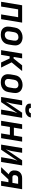

<svg xmlns="http://www.w3.org/2000/svg" viewBox="2001 -2791 798 4840"><g transform="rotate(90 2400.0 -371.0)"><path d="M25 0 113 -530H550L463 0H343L414 -429H216L145 0Z M855 8Q823 8 792 2.5Q761 -3 734.5 -18Q708 -33 689 -56Q670 -79 660.5 -108Q651 -137 650.5 -169Q650 -201 655 -233L674 -343Q678 -371 688.5 -398Q699 -425 716.5 -448.5Q734 -472 758.5 -490Q783 -508 810 -519Q837 -530 864.5 -535.5Q892 -541 921 -541Q953 -541 983.5 -533.5Q1014 -526 1040.5 -511.5Q1067 -497 1086 -474Q1105 -451 1115 -422Q1125 -393 1125 -361Q1125 -329 1120 -297L1102 -187Q1097 -159 1087 -132Q1077 -105 1059 -81.5Q1041 -58 1017 -40Q993 -22 966 -11Q939 0 911 4Q883 8 855 8ZM857 -93Q872 -93 887 -95.5Q902 -98 916 -105Q930 -112 942.5 -122.5Q955 -133 963.5 -146.5Q972 -160 977 -174.5Q982 -189 984 -203L1003 -313Q1006 -337 1005 -360Q1004 -383 992.5 -401.5Q981 -420 960 -428.5Q939 -437 916 -437Q894 -437 871.5 -430Q849 -423 831.5 -407Q814 -391 804 -370Q794 -349 791 -327L773 -217Q769 -194 770 -171Q771 -148 782 -129.5Q793 -111 813.5 -102Q834 -93 857 -93Z M1244 0 1331 -530H1451L1416 -315H1456L1628 -530H1771L1552 -265L1683 0H1555L1454 -215H1399L1363 0Z M2055 8Q2023 8 1992 2.5Q1961 -3 1934.5 -18Q1908 -33 1889 -56Q1870 -79 1860.5 -108Q1851 -137 1850.5 -169Q1850 -201 1855 -233L1874 -343Q1878 -371 1888.5 -398Q1899 -425 1916.5 -448.5Q1934 -472 1958.5 -490Q1983 -508 2010 -519Q2037 -530 2064.5 -535.5Q2092 -541 2121 -541Q2153 -541 2183.5 -533.5Q2214 -526 2240.5 -511.5Q2267 -497 2286 -474Q2305 -451 2315 -422Q2325 -393 2325 -361Q2325 -329 2320 -297L2302 -187Q2297 -159 2287 -132Q2277 -105 2259 -81.5Q2241 -58 2217 -40Q2193 -22 2166 -11Q2139 0 2111 4Q2083 8 2055 8ZM2057 -93Q2072 -93 2087 -95.5Q2102 -98 2116 -105Q2130 -112 2142.5 -122.5Q2155 -133 2163.5 -146.5Q2172 -160 2177 -174.5Q2182 -189 2184 -203L2203 -313Q2206 -337 2205 -360Q2204 -383 2192.5 -401.5Q2181 -420 2160 -428.5Q2139 -437 2116 -437Q2094 -437 2071.5 -430Q2049 -423 2031.5 -407Q2014 -391 2004 -370Q1994 -349 1991 -327L1973 -217Q1969 -194 1970 -171Q1971 -148 1982 -129.5Q1993 -111 2013.5 -102Q2034 -93 2057 -93Z M2425 0 2513 -530H2632L2597 -318Q2593 -293 2588 -267.5Q2583 -242 2575.5 -217.5Q2568 -193 2559.5 -168Q2551 -143 2543 -118L2821 -530H2950L2863 0H2743L2778 -212Q2782 -237 2787.5 -262.5Q2793 -288 2800 -312.5Q2807 -337 2815.5 -362Q2824 -387 2832 -412L2554 0ZM2745 -610Q2724 -610 2703 -612.5Q2682 -615 2663.5 -622Q2645 -629 2629.5 -641Q2614 -653 2604 -670.5Q2594 -688 2592.5 -708.5Q2591 -729 2594 -750H2702Q2700 -738 2703.5 -727.5Q2707 -717 2716 -711Q2725 -705 2736.5 -702.5Q2748 -700 2760 -700Q2772 -700 2783.5 -702.5Q2795 -705 2806 -711Q2817 -717 2824.5 -727.5Q2832 -738 2834 -750H2942Q2938 -729 2929.5 -708Q2921 -687 2905.5 -670Q2890 -653 2870.5 -641Q2851 -629 2830 -622Q2809 -615 2787.5 -612.5Q2766 -610 2745 -610Z M3025 0 3113 -530H3232L3198 -322H3396L3431 -530H3550L3463 0H3343L3379 -221H3181L3145 0Z M3625 0 3713 -530H3832L3797 -318Q3793 -293 3788 -267.5Q3783 -242 3775.5 -217.5Q3768 -193 3759.5 -168Q3751 -143 3743 -118L4021 -530H4150L4063 0H3943L3978 -212Q3982 -237 3987.5 -262.5Q3993 -288 4000 -312.5Q4007 -337 4015.5 -362Q4024 -387 4032 -412L3754 0Z M4193 0 4375 -192Q4348 -201 4325.5 -218.5Q4303 -236 4290.5 -261Q4278 -286 4276 -316Q4274 -346 4279 -376Q4283 -398 4290.5 -419.5Q4298 -441 4312 -460Q4326 -479 4345.5 -493Q4365 -507 4386.5 -515.5Q4408 -524 4430 -527Q4452 -530 4474 -530H4750L4663 0H4543L4573 -184H4503L4329 0ZM4444 -285H4590L4614 -429H4474Q4460 -429 4446 -425Q4432 -421 4421 -411Q4410 -401 4404.5 -387.5Q4399 -374 4396 -361Q4394 -347 4394.5 -333.5Q4395 -320 4401 -308.5Q4407 -297 4419 -291Q4431 -285 4444 -285Z"/></g></svg>

Font: Iosevka Curly Extended Oblique
Style: Bold
Weight: 700
Width: 7
Italic angle: -9°
Monospace: yes
Designer: Belleve Invis
Foundry: Belleve Invis
Version: Version 11.1.0; ttfautohint (v1.8.3)